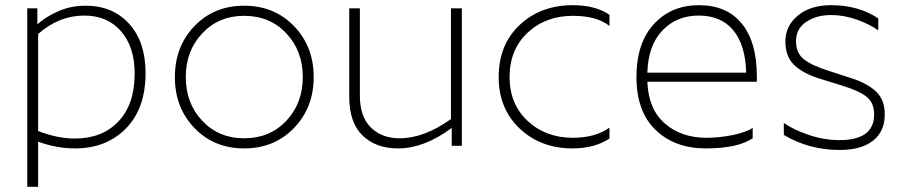

<svg xmlns="http://www.w3.org/2000/svg" viewBox="-20 -562 3472 740"><path d="M268 -28Q374 -28 436.5 -94Q499 -160 499 -279Q499 -381 446.5 -441.5Q394 -502 305 -502Q207 -502 127 -431V-57Q202 -28 268 -28ZM269 10Q198 10 127 -16V158H85V-530H124V-468Q154 -496 203 -518Q252 -540 310 -540Q414 -540 477.5 -470.5Q541 -401 541 -280Q541 -144 465.5 -67Q390 10 269 10Z M729.5 -68.5Q805 10 921 10Q1037 10 1113 -68.5Q1189 -147 1189 -265Q1189 -383 1113 -461.5Q1037 -540 921 -540Q805 -540 729.5 -461.5Q654 -383 654 -265Q654 -147 729.5 -68.5ZM921 -29Q823 -29 759.5 -96.5Q696 -164 696 -265Q696 -366 759.5 -433.5Q823 -501 921 -501Q1020 -501 1083.5 -433.5Q1147 -366 1147 -265Q1147 -164 1083.5 -96.5Q1020 -29 921 -29Z M1760 0H1721V-69Q1615 10 1514 10Q1429 10 1377.5 -39.5Q1326 -89 1326 -190V-530H1367V-194Q1367 -112 1409.5 -70.5Q1452 -29 1520 -29Q1614 -29 1718 -103V-530H1760Z M2329 -505V-462Q2280 -501 2188 -501Q2083 -501 2013.5 -436Q1944 -371 1944 -265Q1944 -161 2013.5 -96Q2083 -31 2188 -31Q2274 -31 2329 -70V-28Q2271 10 2187 10Q2064 10 1983 -66.5Q1902 -143 1902 -265Q1902 -390 1983 -466Q2064 -542 2188 -542Q2275 -542 2329 -505Z M2881 -29Q2823 10 2700 10Q2581 10 2507 -61Q2433 -132 2433 -265Q2433 -396 2500 -469Q2567 -542 2674 -542Q2781 -542 2839 -471Q2897 -400 2897 -268V-247H2475Q2479 -141 2542.5 -86Q2606 -31 2702 -31Q2753 -31 2804 -41.5Q2855 -52 2881 -69ZM2673 -502Q2588 -502 2533 -444.5Q2478 -387 2475 -282H2856Q2853 -389 2806 -445.5Q2759 -502 2673 -502Z M3257 -262Q3319 -243 3354.5 -211Q3390 -179 3390 -121Q3390 -55 3344.5 -19.5Q3299 16 3216 16Q3098 16 3001 -42V-88Q3040 -61 3098.5 -41.5Q3157 -22 3216 -22Q3349 -22 3349 -121Q3349 -166 3320 -189Q3291 -212 3229 -231L3139 -259Q3077 -278 3042 -310.5Q3007 -343 3007 -402Q3007 -462 3055 -502Q3103 -542 3183 -542Q3289 -542 3365 -491V-445Q3331 -469 3282 -486.5Q3233 -504 3183 -504Q3126 -504 3087 -477.5Q3048 -451 3048 -403Q3048 -357 3079 -333Q3110 -309 3174 -289Z"/></svg>

Font: Roundo Light
Style: Regular
Weight: 300
Designer: Namrata Goyal (Gurmukhi), Shiva Nallaperumal (Latin)
Foundry: Indian Type Foundry
Version: Version 1.000;PS 1.0;hotconv 1.0.88;makeotf.lib2.5.647800